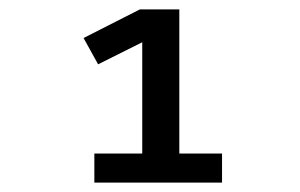

<svg xmlns="http://www.w3.org/2000/svg" viewBox="-20 -718 640 409"><path d="M181 -329V-391H283V-628L189 -581L158 -637L278 -698H362V-391H453V-329Z"/></svg>

Font: IBM Plaex Mono Medium
Style: Regular
Weight: 500
Designer: Mike Abbink, Paul van der Laan, Pieter van Rosmalen
Foundry: Bold Monday
Version: Version 2.003